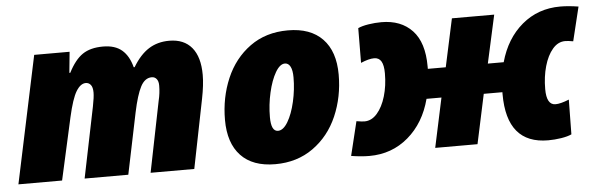

<svg xmlns="http://www.w3.org/2000/svg" viewBox="-42 -692 2578 832"><g transform="rotate(-5 1247.0 -276.5)"><path d="M126 -553H280L271 -462H275Q303 -517 337 -540Q371 -563 426 -563Q478 -563 508 -537.5Q538 -512 551 -462H555Q586 -514 624.5 -538.5Q663 -563 714 -563Q778 -563 812 -522Q846 -481 846 -403Q846 -360 834 -300L774 0H584L646 -308Q654 -340 654 -374Q654 -392 646 -402Q638 -412 625 -412Q595 -412 576.5 -377Q558 -342 542 -266L487 0H297L360 -308Q368 -348 368 -368Q368 -391 359.5 -401.5Q351 -412 338 -412Q315 -412 296 -381Q277 -350 259 -270L199 0H9Z M925 -200Q925 -297 960.5 -380Q996 -463 1065 -513Q1134 -563 1230 -563Q1328 -563 1380.5 -508.5Q1433 -454 1433 -353Q1433 -256 1397 -173Q1361 -90 1291 -40Q1221 10 1126 10Q1028 10 976.5 -44.5Q925 -99 925 -200ZM1237 -358Q1237 -389 1228.5 -405Q1220 -421 1205 -421Q1183 -421 1163.5 -387.5Q1144 -354 1132 -301.5Q1120 -249 1120 -195Q1120 -133 1150 -133Q1173 -133 1193 -166.5Q1213 -200 1225 -252.5Q1237 -305 1237 -358Z M1456 3 1492 -145Q1516 -141 1527 -141Q1558 -141 1582 -168.5Q1606 -196 1619.5 -241.5Q1633 -287 1633 -341Q1633 -376 1623 -393Q1613 -410 1592 -410Q1569 -410 1534 -395L1535 -546Q1552 -554 1580.5 -558.5Q1609 -563 1637 -563Q1722 -563 1771 -511Q1820 -459 1820 -355V-344H1898L1943 -553H2127L2081 -344H2150Q2178 -445 2248 -504Q2318 -563 2415 -563Q2450 -563 2494 -556L2458 -408Q2436 -412 2423 -412Q2392 -412 2368.5 -384.5Q2345 -357 2332 -311.5Q2319 -266 2319 -212Q2319 -143 2358 -143Q2380 -143 2417 -158L2415 -7Q2398 1 2369.5 5.5Q2341 10 2313 10Q2133 10 2133 -206V-215H2052L2006 0H1822L1868 -215H1803Q1776 -112 1704.5 -51Q1633 10 1535 10Q1500 10 1456 3Z"/></g></svg>

Font: Noto Sans Display Black
Style: Italic
Weight: 900
Italic angle: -12°
Designer: Monotype Design team
Foundry: Monotype Imaging Inc.
Version: Version 1.000